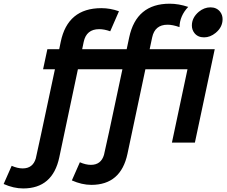

<svg xmlns="http://www.w3.org/2000/svg" viewBox="-167 -782 1246 1053"><path d="M952.1 -577.1Q918 -577.1 899.4 -600.6Q885.3 -618.7 885.3 -642.1Q885.3 -685.5 923.8 -717.8Q953.1 -741.7 987.3 -741.7Q1021 -741.7 1040 -717.8Q1053.7 -700.2 1053.7 -676.8Q1053.7 -632.8 1015.6 -601.6Q985.8 -577.1 952.1 -577.1ZM-40 251.5Q-91.8 251.5 -147 227.1L-103 127.4Q-70.8 141.6 -42.5 141.6Q13.2 141.6 29.3 86.9Q33.2 73.7 134.3 -402.3H69.3L92.8 -512.2H157.7L166 -552.2Q204.1 -737.3 388.7 -737.3Q438 -737.3 485.4 -720.2L437.5 -610.4Q404.8 -622.1 377 -622.1Q306.6 -622.1 292 -552.2L283.7 -512.2H527.8L541.5 -576.7Q580.6 -761.7 763.7 -761.7Q813 -761.7 865.2 -744.1Q818.8 -695.3 817.4 -633.3Q779.8 -646.5 752 -646.5Q682.1 -646.5 667.5 -576.7L653.8 -512.2H1010.7L901.9 0H775.9L861.3 -402.3H630.4L532.2 61Q496.1 231.9 334 231.9Q282.2 231.9 227.1 207.5L271 107.9Q303.2 122.1 331.5 122.1Q387.2 122.1 403.3 67.4Q409.2 47.4 504.4 -402.3H260.3L158.2 80.6Q122.1 251.5 -40 251.5Z"/></svg>

Font: Cadman
Style: Bold Italic
Weight: 700
Italic angle: -12°
Designer: Paul James MIller
Foundry: High-Logic / Made with FontCreator
Version: Version 2.114;March 28, 2021;FontCreator 13.0.0.2683 64-bit